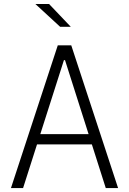

<svg xmlns="http://www.w3.org/2000/svg" viewBox="-20 -962 660 982"><path d="M521 0 312.5 -654.5H307L98 0H36L275.5 -730H344.5L584 0ZM143 -276H474.5V-223.5H143ZM287.5 -825 161 -941.5H231L342 -825Z"/></svg>

Font: Monaspace Neon Var
Style: Regular
Weight: 400
Designer: Riley Cran and the Lettermatic Team
Version: Version 1.000 (Monaspace Neon Var)